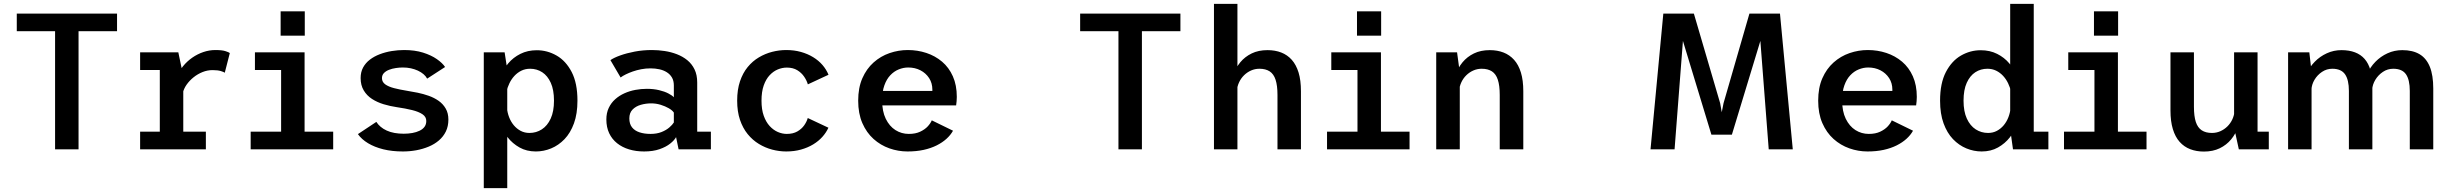

<svg xmlns="http://www.w3.org/2000/svg" viewBox="-20 -770 12623 990"><path d="M264 0V-609H66.5V-700H583.5V-609H385V0Z M702.5 0V-91H804V-409H702.5V-500H899.5L925 -378.5V-91H1041.5V0ZM922.5 -290 879 -310Q879.5 -343 891.5 -373.2Q903.5 -403.5 924 -428.8Q944.5 -454 971.5 -472.8Q998.5 -491.5 1029 -501.8Q1059.5 -512 1090.5 -512Q1125.5 -512 1142.8 -506.2Q1160 -500.5 1165 -496.5L1139 -395Q1135 -398.5 1119 -403.5Q1103 -408.5 1076 -408.5Q1049.5 -408.5 1024.5 -398.5Q999.5 -388.5 978.2 -371.5Q957 -354.5 942.2 -333.5Q927.5 -312.5 922.5 -290Z M1272.5 0V-91H1429.5V-409H1294.5V-500H1550.5V-91H1698V0ZM1427 -711.5H1551.5V-586H1427Z M2057.5 11Q2001.5 11 1956.2 -0.2Q1911 -11.5 1877.8 -31.5Q1844.5 -51.5 1825.5 -78.5L1920.5 -141.5Q1929 -128 1942.5 -116.5Q1956 -105 1974 -96.8Q1992 -88.5 2014.2 -84.5Q2036.5 -80.5 2061.5 -80.5Q2085 -80.5 2106 -84.2Q2127 -88 2143.2 -95.8Q2159.5 -103.5 2168.8 -116Q2178 -128.5 2178 -146.5Q2178 -167.5 2158.5 -180.8Q2139 -194 2104.8 -202.5Q2070.5 -211 2025.5 -217.5Q1991.5 -222.5 1958.2 -232.5Q1925 -242.5 1898.2 -259.8Q1871.5 -277 1855.5 -303.8Q1839.5 -330.5 1839.5 -367.5Q1839.5 -398.5 1852.2 -422Q1865 -445.5 1887.2 -462.5Q1909.5 -479.5 1938.5 -490.5Q1967.5 -501.5 1999.8 -506.8Q2032 -512 2064 -512Q2118.5 -512 2161 -498.8Q2203.5 -485.5 2232.5 -465.2Q2261.5 -445 2275 -424.5L2182.5 -364.5Q2176 -377 2163.8 -387.5Q2151.5 -398 2134.8 -405.8Q2118 -413.5 2098.5 -417.8Q2079 -422 2057.5 -422Q2040 -422 2021.2 -419.2Q2002.5 -416.5 1986.2 -410.2Q1970 -404 1959.8 -393.5Q1949.5 -383 1949.5 -367Q1949.5 -347.5 1966.2 -335.2Q1983 -323 2012 -315.5Q2041 -308 2078 -302Q2104 -298 2133.2 -292Q2162.5 -286 2190.8 -276Q2219 -266 2241.8 -250Q2264.5 -234 2278.2 -210.2Q2292 -186.5 2292 -153.5Q2292 -119 2279 -92.2Q2266 -65.5 2243.2 -46Q2220.5 -26.5 2190.5 -14Q2160.5 -1.5 2126.5 4.8Q2092.5 11 2057.5 11Z M2474.5 200V-500H2582L2595.5 -412V200ZM2743 11Q2695.5 11 2659 -9.5Q2622.5 -30 2597.5 -62Q2572.5 -94 2560 -130.2Q2547.5 -166.5 2547.5 -198.5L2594 -214Q2596 -189.5 2605 -166Q2614 -142.5 2629.2 -124.2Q2644.5 -106 2664.8 -95.2Q2685 -84.5 2710 -84.5Q2745 -84.5 2773.8 -103Q2802.5 -121.5 2819.5 -158.5Q2836.5 -195.5 2836.5 -251Q2836.5 -306.5 2820 -343Q2803.5 -379.5 2775.8 -397.5Q2748 -415.5 2713.5 -415.5Q2688.5 -415.5 2668.2 -405.5Q2648 -395.5 2632.5 -378.8Q2617 -362 2606.8 -340.8Q2596.5 -319.5 2592 -298L2548.5 -313.5Q2548.5 -345 2562 -379.2Q2575.5 -413.5 2600.8 -443.5Q2626 -473.5 2663.2 -492.2Q2700.5 -511 2748 -511Q2802 -511 2850 -483.5Q2898 -456 2927.8 -398.5Q2957.5 -341 2957.5 -251Q2957.5 -183.5 2939.5 -134Q2921.5 -84.5 2890.8 -52.5Q2860 -20.5 2821.8 -4.8Q2783.5 11 2743 11Z M3301 11Q3259 11 3223.5 0.2Q3188 -10.5 3161.8 -31.5Q3135.5 -52.5 3121 -83.2Q3106.5 -114 3106.5 -154Q3106.5 -187.5 3118.8 -213.5Q3131 -239.5 3152 -258.2Q3173 -277 3199.8 -289Q3226.5 -301 3256.2 -306.5Q3286 -312 3315.5 -312Q3350 -312 3378.2 -305.2Q3406.5 -298.5 3426.2 -288.2Q3446 -278 3454.5 -268.5V-329.5Q3454.5 -353.5 3444.8 -370.2Q3435 -387 3418.2 -397.5Q3401.5 -408 3379.8 -412.8Q3358 -417.5 3334.5 -417.5Q3309.5 -417.5 3286.2 -413Q3263 -408.5 3243 -401.5Q3223 -394.5 3206.8 -386.5Q3190.5 -378.5 3180 -370.5L3127.5 -460Q3145.5 -472.5 3178.2 -484.2Q3211 -496 3253 -504Q3295 -512 3341.5 -512Q3374 -512 3407 -507Q3440 -502 3470 -490.5Q3500 -479 3523.8 -459.8Q3547.5 -440.5 3561.2 -412.2Q3575 -384 3575 -344.5V-91H3645.5V0H3479L3466 -63Q3457.5 -47 3436 -29.8Q3414.5 -12.5 3380.8 -0.8Q3347 11 3301 11ZM3334 -79.5Q3366.5 -79.5 3391 -89.2Q3415.5 -99 3431.5 -113Q3447.5 -127 3454.5 -138.5V-189.5Q3447 -201 3428.5 -211.8Q3410 -222.5 3386.2 -229.8Q3362.5 -237 3337.5 -237Q3310 -237 3284 -229.5Q3258 -222 3241.5 -205Q3225 -188 3225 -159.5Q3225 -131 3238.8 -113.5Q3252.5 -96 3277.2 -87.8Q3302 -79.5 3334 -79.5Z M4034 11Q3998 11 3961.8 1.5Q3925.5 -8 3893 -27.8Q3860.5 -47.5 3835.2 -78.5Q3810 -109.5 3795.5 -152.2Q3781 -195 3781 -251Q3781 -307.5 3795.5 -350.5Q3810 -393.5 3835.2 -424.2Q3860.5 -455 3893 -474.2Q3925.5 -493.5 3961.8 -502.8Q3998 -512 4034 -512Q4075 -512 4109.8 -502.2Q4144.5 -492.5 4172.8 -475.2Q4201 -458 4221 -434.8Q4241 -411.5 4252 -384.5L4145.5 -335Q4140 -354.5 4126.5 -374.5Q4113 -394.5 4091 -408Q4069 -421.5 4037 -421.5Q4013.5 -421.5 3990.5 -412Q3967.5 -402.5 3948.5 -382.2Q3929.5 -362 3918 -329.5Q3906.5 -297 3906.5 -251Q3906.5 -205.5 3918 -173.2Q3929.5 -141 3948.5 -120.2Q3967.5 -99.5 3990.5 -89.5Q4013.5 -79.5 4037 -79.5Q4069 -79.5 4091.2 -92.2Q4113.5 -105 4126.8 -124Q4140 -143 4145 -161.5L4251.5 -111.5Q4240.5 -87 4220.8 -64.8Q4201 -42.5 4173 -25.5Q4145 -8.5 4110.2 1.2Q4075.5 11 4034 11Z M4659.5 11Q4611.5 11 4566 -5Q4520.5 -21 4484.2 -53.5Q4448 -86 4426.5 -135.2Q4405 -184.5 4405 -251Q4405 -317.5 4426.5 -366.5Q4448 -415.5 4484.5 -448Q4521 -480.5 4566.8 -496.2Q4612.5 -512 4661 -512Q4711 -512 4756.5 -497Q4802 -482 4837.5 -452Q4873 -422 4893.2 -376.5Q4913.5 -331 4913.5 -270.5Q4913.5 -260.5 4912.5 -248Q4911.5 -235.5 4910 -226.5H4501.5V-301H4787.5Q4787.5 -303 4787.5 -304Q4787.5 -305 4787.5 -307.5Q4787.5 -341.5 4770.8 -367.2Q4754 -393 4726 -407.5Q4698 -422 4663 -422Q4638.5 -422 4614.2 -412.2Q4590 -402.5 4570.8 -382.2Q4551.5 -362 4540 -329.8Q4528.5 -297.5 4528.5 -252Q4528.5 -196 4547.2 -157.5Q4566 -119 4597.2 -99.2Q4628.5 -79.5 4666 -79.5Q4700.5 -79.5 4724.8 -91Q4749 -102.5 4763.8 -118.5Q4778.5 -134.5 4784.5 -149.5L4894 -96Q4881.5 -73.5 4860.2 -54.2Q4839 -35 4809.5 -20.2Q4780 -5.5 4742.5 2.8Q4705 11 4659.5 11Z M5747 0V-609H5549.5V-700H6066.5V-609H5868V0Z M6239.5 0V-750H6360.5V0ZM6567 0V-280.5Q6567 -329 6557.2 -358.8Q6547.5 -388.5 6526.8 -402Q6506 -415.5 6474 -415.5Q6451 -415.5 6430.8 -406.5Q6410.5 -397.5 6394.5 -381.8Q6378.5 -366 6369 -345.5Q6359.5 -325 6357.5 -302L6328 -314Q6328 -350 6339.8 -385Q6351.5 -420 6375.2 -448.8Q6399 -477.5 6434 -494.5Q6469 -511.5 6515.5 -511.5Q6555 -511.5 6586.5 -499.2Q6618 -487 6640.8 -461.5Q6663.5 -436 6675.8 -396Q6688 -356 6688 -299.5V0Z M6822.5 0V-91H6979.5V-409H6844.5V-500H7100.5V-91H7248V0ZM6977 -711.5H7101.5V-586H6977Z M7385.5 0V-500H7493L7507 -396.5V0ZM7713 0V-280.5Q7713 -329 7703.2 -358.8Q7693.5 -388.5 7672.8 -402Q7652 -415.5 7620 -415.5Q7597 -415.5 7576.8 -406.5Q7556.5 -397.5 7540.5 -381.8Q7524.5 -366 7515 -345.5Q7505.5 -325 7503.5 -302L7474 -314Q7474 -350 7485.8 -385Q7497.5 -420 7521.2 -448.8Q7545 -477.5 7580 -494.5Q7615 -511.5 7661.5 -511.5Q7701 -511.5 7732.5 -499.2Q7764 -487 7787 -461.5Q7810 -436 7822.2 -396Q7834.5 -356 7834.5 -299.5V0Z M8835 -75.5 8867 -238 9000.5 -700H9068.5L9068 -595.5L8910 -75.5ZM8490.5 0 8556.5 -700H8668.5L8614.5 0ZM8804.5 -75.5 8646.5 -595.5 8647 -700H8714L8849.5 -238L8878.5 -75.5ZM9100 0 9046 -700H9158L9224 0Z M9609.5 11Q9561.5 11 9516 -5Q9470.5 -21 9434.2 -53.5Q9398 -86 9376.5 -135.2Q9355 -184.5 9355 -251Q9355 -317.5 9376.5 -366.5Q9398 -415.5 9434.5 -448Q9471 -480.5 9516.8 -496.2Q9562.5 -512 9611 -512Q9661 -512 9706.5 -497Q9752 -482 9787.5 -452Q9823 -422 9843.2 -376.5Q9863.5 -331 9863.5 -270.5Q9863.5 -260.5 9862.5 -248Q9861.5 -235.5 9860 -226.5H9451.5V-301H9737.5Q9737.5 -303 9737.5 -304Q9737.5 -305 9737.5 -307.5Q9737.5 -341.5 9720.8 -367.2Q9704 -393 9676 -407.5Q9648 -422 9613 -422Q9588.5 -422 9564.2 -412.2Q9540 -402.5 9520.8 -382.2Q9501.5 -362 9490 -329.8Q9478.5 -297.5 9478.5 -252Q9478.5 -196 9497.2 -157.5Q9516 -119 9547.2 -99.2Q9578.5 -79.5 9616 -79.5Q9650.5 -79.5 9674.8 -91Q9699 -102.5 9713.8 -118.5Q9728.5 -134.5 9734.5 -149.5L9844 -96Q9831.5 -73.5 9810.2 -54.2Q9789 -35 9759.5 -20.2Q9730 -5.5 9692.5 2.8Q9655 11 9609.5 11Z M10198 11Q10157.5 11 10119.2 -4.8Q10081 -20.5 10050.2 -52.5Q10019.5 -84.5 10001.5 -134Q9983.5 -183.5 9983.5 -251Q9983.5 -341 10013.5 -398.5Q10043.5 -456 10091.2 -483.5Q10139 -511 10193 -511Q10240.5 -511 10277.8 -492.2Q10315 -473.5 10340.2 -443.5Q10365.5 -413.5 10379 -379.2Q10392.5 -345 10392.5 -313.5L10349 -298Q10344.5 -319.5 10334.2 -340.8Q10324 -362 10308.5 -378.8Q10293 -395.5 10272.8 -405.5Q10252.5 -415.5 10227.5 -415.5Q10193 -415.5 10165.2 -397.5Q10137.5 -379.5 10121 -343Q10104.5 -306.5 10104.5 -251Q10104.5 -195.5 10121.5 -158.5Q10138.5 -121.5 10167.2 -103Q10196 -84.5 10231 -84.5Q10256 -84.5 10276.2 -95.2Q10296.5 -106 10311.8 -124.2Q10327 -142.5 10336 -166Q10345 -189.5 10347 -214L10393.5 -198.5Q10393.5 -166.5 10381 -130.2Q10368.5 -94 10343.5 -62Q10318.5 -30 10282 -9.5Q10245.5 11 10198 11ZM10466.5 -750V-36.5L10412 -91H10542V0H10359.5L10345 -104V-750Z M10622.5 0V-91H10779.5V-409H10644.5V-500H10900.5V-91H11048V0ZM10777 -711.5H10901.5V-586H10777Z M11344 11.5Q11305 11.5 11273.2 -0.8Q11241.5 -13 11218.8 -38.5Q11196 -64 11183.8 -104.2Q11171.5 -144.5 11171.5 -200.5V-500H11292.5V-219.5Q11292.5 -171 11302.2 -141.2Q11312 -111.5 11332.8 -98Q11353.5 -84.5 11385.5 -84.5Q11408.5 -84.5 11428.8 -93.5Q11449 -102.5 11465 -118.2Q11481 -134 11490.5 -154.5Q11500 -175 11502 -198L11531.5 -186Q11531.5 -150 11519.8 -115Q11508 -80 11484.2 -51.2Q11460.5 -22.5 11425.5 -5.5Q11390.5 11.5 11344 11.5ZM11524 0 11499.5 -112.5V-500H11620.5V-64.5L11599.5 -91H11678.5V0Z M12405.5 0V-301Q12405.5 -358.5 12385.8 -387Q12366 -415.5 12320 -415.5Q12291 -415.5 12267 -399.5Q12243 -383.5 12228 -358.8Q12213 -334 12211.5 -307.5L12170.5 -318Q12171 -354.5 12186 -389Q12201 -423.5 12228 -451.2Q12255 -479 12290.5 -495.2Q12326 -511.5 12367 -511.5Q12420.5 -511.5 12455.8 -490.5Q12491 -469.5 12508.8 -425.8Q12526.5 -382 12526.5 -313.5V0ZM11778 0V-500H11887.5L11899 -400V0ZM12091.5 0V-301Q12091.5 -358.5 12071.5 -387Q12051.5 -415.5 12006 -415.5Q11977 -415.5 11953 -399.5Q11929 -383.5 11914.2 -358.8Q11899.5 -334 11898.5 -307.5L11857.5 -318Q11857.5 -354.5 11872.8 -389Q11888 -423.5 11915 -451.2Q11942 -479 11977.5 -495.2Q12013 -511.5 12053 -511.5Q12133 -511.5 12172.8 -465.8Q12212.5 -420 12212.5 -327.5V0Z"/></svg>

Font: Trispace Thin Medium
Style: Regular
Weight: 500
Version: Version 1.210